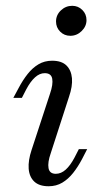

<svg xmlns="http://www.w3.org/2000/svg" viewBox="-20 -638 351 671"><path d="M157.3 -102.4Q146 -70.2 149.6 -50.4Q153.2 -30.6 175 -30.6Q193.5 -30.6 209.7 -45.2Q225.8 -59.7 240.3 -87.1L255.6 -116.9H284.7L266.9 -82.3Q252.4 -54.8 235.5 -33.5Q218.5 -12.1 197.6 0.4Q176.6 12.9 150 12.9Q116.9 12.9 99.6 -3.6Q82.3 -20.2 80.2 -48.8Q78.2 -77.4 90.3 -113.7L154.8 -310.5Q166.1 -343.5 162.5 -362.9Q158.9 -382.3 136.3 -382.3Q118.5 -382.3 102.4 -367.7Q86.3 -353.2 71.8 -325.8L56.5 -296H26.6L45.2 -330.6Q59.7 -358.1 76.6 -379.4Q93.5 -400.8 114.5 -413.3Q135.5 -425.8 162.1 -425.8Q195.2 -425.8 212.1 -409.3Q229 -392.7 231.5 -364.5Q233.9 -336.3 221 -299.2ZM225.8 -512.9Q204.8 -512.9 190.3 -527.4Q175.8 -541.9 175.8 -562.9Q175.8 -585.5 192.7 -601.6Q209.7 -617.7 232.3 -617.7Q253.2 -617.7 267.7 -603.2Q282.3 -588.7 282.3 -567.7Q282.3 -546 265.3 -529.4Q248.4 -512.9 225.8 -512.9Z"/></svg>

Font: Playfair 5pt SemiExpanded Light Light
Style: Italic
Weight: 300
Italic angle: -15.6°
Version: Version 2.203